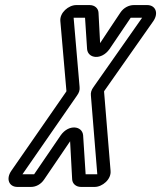

<svg xmlns="http://www.w3.org/2000/svg" viewBox="-20 -712 635 757"><path d="M317.6 -25 307.7 -179C304 -216 251.2 -223 219.7 -179L114.6 -25H68.6L283.4 -335C292.1 -347 295.1 -357 293.8 -369L270.3 -642H315.3L323.4 -518C327.1 -481 379.9 -474 411.4 -518L495.3 -642H540.3L348.8 -369C340.1 -357 337.1 -347 338.4 -335L363.6 -25ZM299.4 25H353.4C383.4 25 419.5 -5 415.9 -39L390.3 -351L390.9 -353L584 -628C607.1 -661 592.6 -692 560.6 -692H507.6C488.6 -692 467.5 -682 454.4 -662C427.2 -622 402.2 -583 374.7 -542C372.9 -582 370.9 -621 368.4 -662C367.6 -679 353.6 -692 333.6 -692H280.6C250.6 -692 214.4 -662 218 -628L241.9 -353L241.3 -351L24.9 -39C1.8 -6 16.4 25 48.4 25H102.4C121.4 25 141.4 15 154.5 -5C188.8 -55 221.5 -103 256.4 -155L264.5 -5C265.3 12 279.4 25 299.4 25Z"/></svg>

Font: DIN Rundschrift
Style: EngKontKu
Weight: 400
Width: 3
Version: Version 1.027